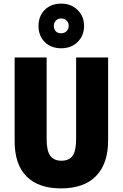

<svg xmlns="http://www.w3.org/2000/svg" viewBox="-20 -1032 679 1062"><path d="M578 -255Q578 -127 511.5 -58.5Q445 10 317 10Q193 10 127 -56Q61 -122 61 -251V-714H238V-261Q238 -197 258.5 -170Q279 -143 320 -143Q362 -143 381.5 -170Q401 -197 401 -262V-714H578ZM319 -765Q262 -765 227.5 -799.5Q193 -834 193 -888Q193 -943 227.5 -977.5Q262 -1012 319 -1012Q373 -1012 409 -977Q445 -942 445 -889Q445 -835 409.5 -800Q374 -765 319 -765ZM319 -848Q336 -848 348 -859.5Q360 -871 360 -889Q360 -907 348 -918.5Q336 -930 319 -930Q301 -930 289.5 -918.5Q278 -907 278 -889Q278 -871 288 -859.5Q298 -848 319 -848Z"/></svg>

Font: Noto Sans Lao Condensed Black
Style: Regular
Weight: 900
Width: 3
Designer: Monotype Design Team
Foundry: Monotype Imaging Inc.
Version: Version 2.003; ttfautohint (v1.8.4.7-5d5b)